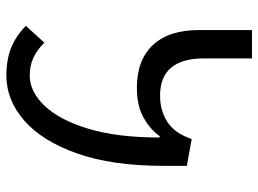

<svg xmlns="http://www.w3.org/2000/svg" viewBox="-124 -686 810 602"><g transform="rotate(-90 281.0 -385.0)"><path d="M398.9 0V-149.9Q398.9 -288.1 282.2 -288.1Q234.9 -288.1 199.5 -265.1Q164.1 -242.2 146 -189L62 -204.1V-276.9Q62 -438 100.6 -547.6Q139.2 -657.2 203.6 -713.6Q268.1 -770 345.2 -770Q395 -770 432.1 -755.1Q469.2 -740.2 501 -709L448.2 -650.9Q425.8 -673.8 400.9 -685.3Q376 -696.8 345.2 -696.8Q294.9 -696.8 250.5 -650.4Q206.1 -604 178.5 -513.4Q150.9 -422.9 150.9 -290L154.8 -289.1Q176.8 -319.8 213.9 -340.3Q251 -360.8 307.1 -360.8Q393.1 -360.8 440.4 -311Q487.8 -261.2 487.8 -166V0Z"/></g></svg>

Font: Kurinto Seri
Style: Regular
Weight: 400
Designer: Kurinto was developed by Clint Goss from a range of fonts that are compatible with the SIL Open Font License Version 1.1
Foundry: Clinton F. Goss
Version: Version 2.196; July 25, 2020